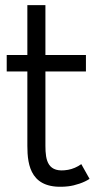

<svg xmlns="http://www.w3.org/2000/svg" viewBox="-20 -720 378 744"><path d="M327 -27 295 -84C280 -73 261 -65 244 -62C165 -48 156 -98 156 -155V-443H313V-507H156V-700H86V-507H6V-443H86V-155C86 -77 100 18 244 2C271 -1 307 -13 327 -27Z"/></svg>

Font: LilGrotesk
Style: Regular
Weight: 400
Designer: Bastien Sozeau
Foundry: NBR — Bastien Sozeau
Version: Version 2.001